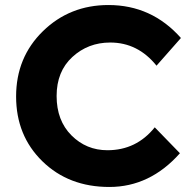

<svg xmlns="http://www.w3.org/2000/svg" viewBox="-20 -735 772 763"><path d="M407 -138Q522 -138 595 -229L695 -126Q576 8 414.5 8Q253 8 148.5 -94Q44 -196 44 -351.5Q44 -507 150.5 -611Q257 -715 411 -715Q583 -715 699 -584L602 -474Q528 -566 418 -566Q330 -566 267.5 -508.5Q205 -451 205 -353.5Q205 -256 264 -197Q323 -138 407 -138Z"/></svg>

Font: Montserrat Alternates
Style: Bold
Weight: 700
Version: Version 2.001